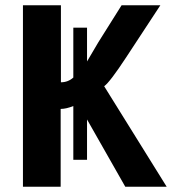

<svg xmlns="http://www.w3.org/2000/svg" viewBox="-20 -708 652 728"><path d="M258 -102V-306Q231 -295 210 -295V0H67V-688H211V-396Q238 -396 258 -414V-603H310V-475L353 -548L441 -688H588L458 -490Q397 -397 375 -381L612 0H455L310 -255V-102Z"/></svg>

Font: Libra Sans
Style: Bold
Weight: 700
Foundry: Context Ltd
Version: Version 1.000